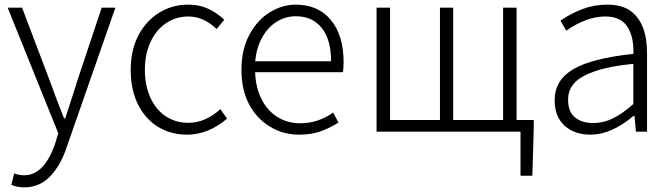

<svg xmlns="http://www.w3.org/2000/svg" viewBox="-20 -567 2893 827"><path d="M29 229 41 180Q63 188 84 188Q170 188 217 53L231 7L13 -534H75L199 -207Q224 -137 256 -57H261L295 -162Q310 -208 309 -207L418 -534H477L269 62Q243 143 197 191.5Q151 240 85 240Q53 240 29 229Z M543 -266Q543 -354 578 -418Q612 -480 667.5 -513.5Q723 -547 790 -547Q839 -547 876.5 -529.5Q914 -512 946 -482L913 -442Q856 -496 792 -496Q738 -496 695 -467Q652 -438 628 -385.5Q604 -333 604 -266Q604 -199 627.5 -147Q651 -95 693.5 -66.5Q736 -38 791 -38Q865 -38 929 -97L958 -56Q877 13 786 13Q716 13 661 -20.5Q606 -54 574.5 -117Q543 -180 543 -266Z M1144 -21Q1086 -55 1053 -117.5Q1020 -180 1020 -266Q1020 -353 1054 -417Q1088 -481 1142 -514Q1196 -547 1254 -547Q1350 -547 1405 -481Q1460 -415 1460 -299Q1460 -271 1457 -256H1079Q1081 -192 1105.5 -142Q1130 -92 1173.5 -64Q1217 -36 1274 -36Q1349 -36 1415 -82L1438 -39Q1399 -15 1360 -1Q1321 13 1269 13Q1199 13 1144 -21ZM1254 -497Q1210 -497 1172 -473.5Q1134 -450 1109.5 -406Q1085 -362 1079 -303H1406Q1406 -397 1365.5 -447Q1325 -497 1254 -497Z M2222 0H2176V-50H2279V-14L2273 190H2222ZM1602 -534H1660V-50H1875V-534H1932V-50H2147V-534H2205V0H1602Z M2369 -135Q2369 -222 2449.5 -269Q2530 -316 2708 -335Q2711 -407 2682.5 -451.5Q2654 -496 2587 -496Q2507 -496 2419 -435L2394 -478Q2435 -507 2486.5 -527Q2538 -547 2594 -547Q2659 -547 2696 -520Q2767 -468 2767 -338V0H2719L2713 -68H2709Q2613 13 2524 13Q2454 13 2411.5 -26Q2369 -65 2369 -135ZM2708 -119V-292Q2605 -282 2542 -260Q2481 -239 2454 -209.5Q2427 -180 2427 -138Q2427 -85 2457 -61Q2487 -37 2536 -37Q2579 -37 2620 -57Q2661 -77 2708 -119Z"/></svg>

Font: Merged Yaku Han JP Light
Style: Regular
Weight: 300
Designer: Ryoko NISHIZUKA 西塚涼子 (kana, bopomofo & ideographs); Paul D. Hunt (Latin, Greek & Cyrillic); Sandoll Communications 산돌커뮤니
Foundry: Adobe
Version: Version 2.004